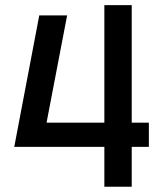

<svg xmlns="http://www.w3.org/2000/svg" viewBox="-20 -713 626 733"><path d="M33.7 -152.3 34.7 -153.8 129.9 -654.3H236.3L157.7 -244.6H378.4V-693.4H482.9V-244.6H548.3V-152.3H482.9V0H378.4V-152.3Z"/></svg>

Font: Caskaydia Cove Medium
Style: Regular
Weight: 500
Monospace: yes
Designer: Aaron Bell
Foundry: Saja Typeworks
Version: Version 4.300; ttfautohint (v1.8.3)